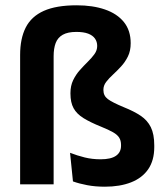

<svg xmlns="http://www.w3.org/2000/svg" viewBox="-20 -696 633 725"><path d="M56 0V-488.5Q56 -550.5 77.2 -592.2Q98.5 -634 145.5 -655Q192.5 -676 269.5 -676Q330.5 -676 376.2 -660.2Q422 -644.5 447.8 -612.8Q473.5 -581 473.5 -533Q473.5 -504 463 -482.8Q452.5 -461.5 437.2 -445Q422 -428.5 406.8 -414.5Q391.5 -400.5 381 -386.8Q370.5 -373 370.5 -357.5V-355.5Q370.5 -334.5 387 -322Q403.5 -309.5 448 -291Q485.5 -276 511 -259Q536.5 -242 549.5 -215.8Q562.5 -189.5 562.5 -147V-140.5Q562.5 -90.5 539.8 -57.2Q517 -24 475 -7.5Q433 9 376 9Q339.5 9 309.2 3.2Q279 -2.5 255.5 -11L244.5 -119Q271.5 -108.5 299.8 -101.5Q328 -94.5 360 -94.5Q399 -94.5 418 -107.8Q437 -121 437 -145.5V-149Q437 -165 430.2 -176Q423.5 -187 407 -196.5Q390.5 -206 362 -217.5Q321 -234 295.2 -250Q269.5 -266 257.8 -287.5Q246 -309 246 -342.5V-344.5Q246 -372 256.2 -393.2Q266.5 -414.5 281.5 -431.2Q296.5 -448 311.5 -462.8Q326.5 -477.5 336.8 -491.8Q347 -506 347 -522.5Q347 -538.5 338.5 -550.5Q330 -562.5 312.8 -569Q295.5 -575.5 268.5 -575.5Q236 -575.5 217 -564.8Q198 -554 190.2 -533.5Q182.5 -513 182.5 -483.5V0Z"/></svg>

Font: Anek Malayalam Medium SemiBold
Style: Regular
Weight: 600
Version: Version 1.003